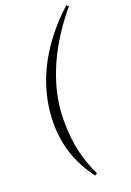

<svg xmlns="http://www.w3.org/2000/svg" viewBox="-176 -809 727 1066"><g transform="rotate(-20 188.0 -276.5)"><path d="M191 195Q152 143 125.5 87Q99 31 86 -29.5Q73 -90 73 -153Q73 -263 107 -368Q141 -473 206.5 -569Q272 -665 364 -748L376 -738Q302 -651 247 -554.5Q192 -458 162 -355.5Q132 -253 132 -148Q132 -45 151 35Q170 115 205 187Z"/></g></svg>

Font: Source Serif 4 60pt
Style: Italic
Weight: 400
Italic angle: -12°
Version: Version 4.004;hotconv 1.0.116;makeotfexe 2.5.65601